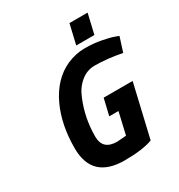

<svg xmlns="http://www.w3.org/2000/svg" viewBox="-202 -1006 1078 1154"><g transform="rotate(-30 336.5 -428.5)"><path d="M545 -732C545 -732 577 -869 577 -869C577 -869 451 -869 451 -869C451 -869 419 -732 419 -732C419 -732 545 -732 545 -732ZM327 12C411 12 476 3 521 -14C521 -14 606 -378 606 -378C606 -378 405 -378 405 -378C405 -378 378 -264 378 -264C378 -264 442 -264 442 -264C442 -264 407 -113 407 -113C407 -113 344 -108 344 -108C344 -108 344 -108 344 -108C277 -108 244 -139 244 -201C244 -201 244 -201 244 -201C244 -286 260 -367 292 -444C292 -444 292 -444 292 -444C307 -482 329 -513 358 -537C386 -560 418 -572 454 -572C454 -572 454 -572 454 -572C513 -572 575 -565 641 -552C641 -552 673 -652 673 -652C673 -652 646 -662 646 -662C646 -662 646 -662 646 -662C627 -669 601 -675 566 -682C531 -689 494 -692 453 -692C412 -692 372 -683 332 -666C332 -666 332 -666 332 -666C257 -633 199 -572 158 -484C158 -484 158 -484 158 -484C121 -404 102 -310 102 -202C102 -202 102 -202 102 -202C102 -59 177 12 327 12C327 12 327 12 327 12Z"/></g></svg>

Font: My Font
Style: Bold Italic
Weight: 500
Version: Version 0.001